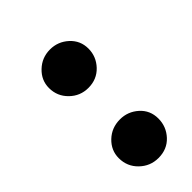

<svg xmlns="http://www.w3.org/2000/svg" viewBox="-16 -884 397 397"><g transform="rotate(45 182.5 -686.0)"><path d="M307 -628Q284.5 -628 268.2 -645Q252 -662 252 -686.5Q252 -709.5 267.5 -726.8Q283 -744 307 -744Q330.5 -744 347.8 -728Q365 -712 365 -686.5Q365 -662.5 348.2 -645.2Q331.5 -628 307 -628ZM102.5 -628.5Q80 -628.5 63.8 -645.5Q47.5 -662.5 47.5 -686.5Q47.5 -709.5 63.2 -726.8Q79 -744 102.5 -744Q125.5 -744 142.8 -727.8Q160 -711.5 160 -686.5Q160 -662.5 143.2 -645.5Q126.5 -628.5 102.5 -628.5Z"/></g></svg>

Font: Edu AU VIC WA NT Hand Medium
Style: Regular
Weight: 500
Version: Version 1.001